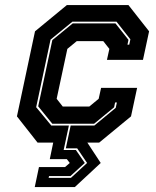

<svg xmlns="http://www.w3.org/2000/svg" viewBox="-20 -560 614 754"><path d="M116.5 174.5 133 96H235.5L254 80L242.5 65H175.5L189 0H127.5L46.5 -103L117.5 -437L242.5 -540H484.5L565.5 -437L541.5 -325H400L409.5 -368L385.5 -398.5H281.5L244.5 -368L202.5 -172L226.5 -141.5H330.5L367.5 -172L377 -215H518.5L494.5 -103L369.5 0H323L375.5 80L274 174.5ZM171 138.5H258.5L322 80L283 22.5H238.5L257.5 -67H350.5L434.5 -136.5L439 -157.5H432L428 -138.5L349.5 -74H185.5L130 -142.5L185.5 -402.5L265.5 -468H433.5L484.5 -403.5L480.5 -384.5H487.5L492 -405.5L437.5 -475H264.5L178.5 -404.5L122 -139L181.5 -67H250.5L230 29H278L313 80L256.5 131.5H172.5Z"/></svg>

Font: Tourney Thin ExtraBold
Style: Italic
Weight: 800
Italic angle: -12°
Version: Version 1.015